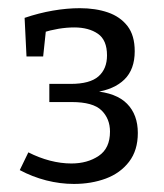

<svg xmlns="http://www.w3.org/2000/svg" viewBox="-20 -795 407 476"><path d="M163.3 -339Q129 -339 94.5 -347.8Q60 -356.7 29 -373.3L50.3 -417.3Q76.3 -404 103.7 -396.8Q131 -389.7 157 -389.7Q196.7 -389.7 224.7 -408.5Q252.7 -427.3 252.7 -468.7Q252.7 -500.7 231.7 -521.3Q210.7 -542 157.7 -542H102.3V-587H155Q203 -587 224.2 -605.7Q245.3 -624.3 245.3 -657.7Q245.3 -695.7 222.7 -711.3Q200 -727 164 -727Q145.7 -727 125.3 -723.7Q105 -720.3 83.7 -713.7L94.3 -724L87 -655H45.7L41 -750.7Q76.3 -762.7 111.2 -768.7Q146 -774.7 178 -774.7Q217 -774.7 247.5 -764.2Q278 -753.7 296 -730.5Q314 -707.3 314 -668Q314 -623 288.5 -598Q263 -573 216 -566.3L212.3 -569.3Q268.3 -565 295 -537.8Q321.7 -510.7 321.7 -465.3Q321.7 -422.3 300 -394Q278.3 -365.7 242.3 -352.3Q206.3 -339 163.3 -339Z"/></svg>

Font: Bitter Thin
Style: Regular
Weight: 100
Designer: Sol Matas, and Bitter project Authors
Foundry: Sol Matas
Version: Version 2.002